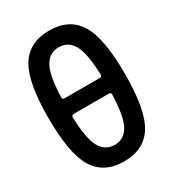

<svg xmlns="http://www.w3.org/2000/svg" viewBox="-181 -842 863 954"><g transform="rotate(-30 250.0 -365.0)"><path d="M148.4 -320.3Q137.7 -320.3 136.7 -308.6Q140.6 -182.6 168.5 -133.8Q196.3 -85 250 -85Q303.7 -85 331.5 -133.8Q359.4 -182.6 363.3 -308.6Q363.3 -319.3 351.6 -320.3ZM136.7 -420.9Q136.7 -410.2 148.4 -410.2H351.6Q362.3 -410.2 363.3 -420.9Q359.4 -546.9 331.5 -595.7Q303.7 -644.5 250 -644.5Q196.3 -644.5 168.5 -595.7Q140.6 -546.9 136.7 -420.9ZM417 -74.7Q364.3 9.8 250 9.8Q135.7 9.8 83 -74.7Q30.3 -159.2 30.3 -365.2Q30.3 -571.3 83 -655.8Q135.7 -740.2 250 -740.2Q364.3 -740.2 417 -655.8Q469.7 -571.3 469.7 -365.2Q469.7 -159.2 417 -74.7Z"/></g></svg>

Font: Rounded-X Mgen+ 1m medium
Style: Regular
Weight: 500
Designer: [Source Han Sans]
Ryoko NISHIZUKA  (kana & ideographs); Paul D. Hunt (Latin, Greek & Cyrillic); Wenlong ZHANG  (bopomofo
Version: Version 1.059.20150602